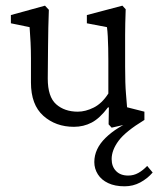

<svg xmlns="http://www.w3.org/2000/svg" viewBox="-20 -443 561 681"><path d="M421.9 217.8Q387.7 217.8 363.8 206.5Q339.8 195.3 327.1 175.3Q314.5 155.3 314.5 131.8Q314.5 85 354.5 45.9Q394.5 6.8 460 -19.5L445.3 -5.9L376 9.8L365.2 -2L366.2 -61.5L363.3 -62.5Q334 -23.4 305.2 -8.3Q276.4 6.8 242.2 6.8Q177.7 6.8 133.8 -32.2Q89.8 -71.3 89.8 -150.4V-235.4Q89.8 -264.6 88.4 -292.5Q86.9 -320.3 85 -346.7L18.6 -360.4V-389.6L139.6 -422.9L153.3 -408.2Q152.3 -377.9 151.4 -345.7Q150.4 -313.5 150.4 -277.3L149.4 -164.1Q149.4 -99.6 179.2 -73.2Q209 -46.9 255.9 -46.9Q283.2 -46.9 312.5 -61.5Q341.8 -76.2 364.3 -111.3V-228.5Q364.3 -250 363.8 -272Q363.3 -293.9 362.3 -313.5Q361.3 -333 359.4 -346.7L288.1 -360.4V-389.6L414.1 -422.9L425.8 -410.2Q424.8 -380.9 424.3 -359.9Q423.8 -338.9 423.8 -318.8Q423.8 -298.8 423.8 -274.4V-207Q423.8 -144.5 426.8 -110.8Q429.7 -77.1 430.7 -62.5L492.2 -46.9V-17.6Q424.8 23.4 400.4 56.6Q376 89.8 376 121.1Q376 147.5 391.6 163.6Q407.2 179.7 434.6 179.7Q454.1 179.7 470.7 170.4Q487.3 161.1 502 145.5L521.5 168.9Q502.9 190.4 477.5 204.1Q452.1 217.8 421.9 217.8Z"/></svg>

Font: Crimson Pro Light
Style: Regular
Weight: 300
Designer: Jacques Le Bailly
Foundry: Baron von Fonthausen
Version: Version 1.003